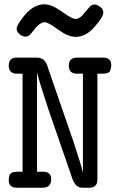

<svg xmlns="http://www.w3.org/2000/svg" viewBox="-20 -881 565 901"><path d="M21 -36.1Q21 -43.9 22 -49.1Q22.9 -54.2 25.9 -61Q28.8 -67.9 37.8 -71.5Q46.9 -75.2 61 -75.2H85.9V-535.2H60.1Q21 -535.2 21 -573Q21 -610.8 59.1 -610.8H149.9Q156.7 -610.8 162.8 -609.9Q168.9 -608.9 173.6 -606.9Q178.2 -605 181.6 -603Q185.1 -601.1 188 -596.9Q190.9 -592.8 192.9 -590.8Q194.8 -588.9 197 -584.5Q199.2 -580.1 199.7 -578.6Q200.2 -577.1 202.1 -573.2L203.1 -568.8L325.2 -214.8Q364.3 -96.7 369.1 -69.8V-535.2H341.8Q302.7 -535.2 303 -573Q303.2 -610.8 342.8 -610.8H463.9Q502 -610.8 502 -575.2Q502 -567.4 501 -562.3Q500 -557.1 497.1 -549.6Q494.1 -542 485.1 -538.6Q476.1 -535.2 461.9 -535.2H437V-38.1Q437 0 397.9 0H375Q367.2 0 361.1 -0.5Q355 -1 350.1 -3.4Q345.2 -5.9 341.6 -7.8Q337.9 -9.8 334 -15.4Q330.1 -21 328.1 -23.9Q326.2 -26.9 322 -36.4Q317.9 -45.9 316.4 -51Q314.9 -56.2 310.5 -69.6Q306.2 -83 303.2 -89.8L205.1 -374Q162.1 -503.9 153.8 -541V-75.2H182.1Q220.2 -75.2 220.2 -40Q220.2 0 180.2 0H59.1Q21 0 21 -36.1ZM58.1 -747.1Q58.1 -761.2 86.9 -798.8Q133.8 -860.8 188 -860.8Q223.1 -860.8 270.5 -826.4Q317.9 -792 334 -792Q351.1 -792 366.5 -809.1Q381.8 -826.2 395.5 -843Q409.2 -859.9 422.9 -859.9Q435.1 -859.9 450 -848.9Q464.8 -837.9 464.8 -821.8Q464.8 -801.8 423.8 -754.9Q382.8 -708 335 -708Q299.8 -708 252.4 -742.4Q205.1 -776.9 189.9 -776.9Q165 -776.9 130.9 -730Q116.7 -709 100.1 -709Q86.9 -709 72.5 -720Q58.1 -731 58.1 -747.1Z"/></svg>

Font: CMU Typewriter Text
Style: Bold
Weight: 700
Version: Version 0.7.0